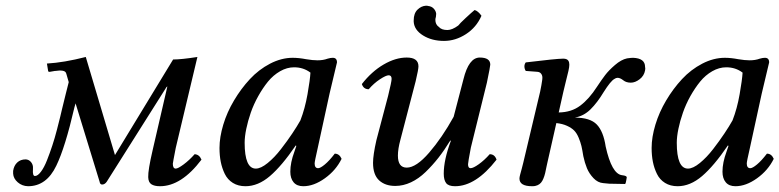

<svg xmlns="http://www.w3.org/2000/svg" viewBox="-20 -641 2724 671"><path d="M102.1 -25.9Q111.8 -25.9 123 -40.8Q134.3 -55.7 144.3 -81.1Q154.3 -106.4 162.8 -132.3Q171.4 -158.2 179 -187.7Q186.5 -217.3 190.4 -232.7Q194.3 -248 196.8 -259.8Q201.2 -279.8 209.5 -311.5Q217.8 -343.3 220.2 -354L211.9 -382.8Q210 -392.1 199 -393.8Q188 -395.5 173.8 -393.1H171.9L154.8 -390.1Q147.9 -388.7 147.9 -395L144 -418.9Q203.6 -422.4 279.8 -441.9L381.8 -99.1L585 -433.1Q613.8 -433.1 669.9 -441.9L594.2 -124Q584 -71.8 584 -68.8Q584 -51.8 594.2 -51.8Q602.1 -51.8 621.8 -66.4Q641.6 -81.1 660.2 -102.1Q676.8 -101.1 684.1 -83Q613.8 9.8 539.1 9.8Q519.5 9.8 509 2.9Q498.5 -3.9 498 -22Q497.1 -45.9 513.2 -115.2L564.9 -338.9L562 -336.9L353 -5.9Q346.2 3.9 336.9 3.9Q329.6 3.9 328.1 -5.9L244.1 -279.8L240.2 -266.1Q207.5 -125 176.8 -62Q142.6 9.8 78.1 9.8Q57.1 9.3 42 -3.9Q26.9 -17.1 25.9 -34.2V-43.9Q28.8 -62.5 40.3 -73.2Q51.8 -84 69.8 -84Q80.1 -83.5 87.2 -75.9Q94.2 -68.4 95.2 -58.1V-49.8Q93.3 -25.9 102.1 -25.9Z M1029.8 -220.2Q1045.9 -261.7 1054.7 -311.8Q1063.5 -361.8 1064.9 -387.2Q1040.5 -405.8 1007.8 -405.8Q982.9 -405.8 959 -392.1Q935.1 -378.4 916.7 -356Q898.4 -333.5 882.6 -305.2Q866.7 -276.9 856.4 -247.3Q846.2 -217.8 840.6 -190.4Q835 -163.1 835 -142.1Q835 -51.8 874 -51.8Q891.6 -51.8 915.5 -71.3Q939.5 -90.8 961.9 -119.9Q984.4 -148.9 1001.5 -174.6Q1018.6 -200.2 1029.8 -220.2ZM1143.1 -439Q1157.7 -439 1157.7 -422.9Q1155.3 -413.1 1131.8 -314L1089.8 -121.1Q1079.6 -76.7 1079.6 -69.8Q1079.6 -53.2 1091.8 -53.2Q1099.6 -53.2 1115.2 -66.2Q1130.9 -79.1 1149.9 -104Q1166 -104 1173.8 -85.9Q1153.8 -45.4 1115.2 -17.8Q1076.7 9.8 1040 9.8Q1017.6 9.8 1006.1 -3.9Q994.6 -17.6 994.6 -41Q994.6 -72.8 1008.8 -110.8L1015.6 -130.9L1013.7 -132.8Q964.8 -61 923.3 -25.6Q881.8 9.8 837.9 9.8Q812.5 9.8 793.9 -1.7Q775.4 -13.2 765.6 -33.2Q755.9 -53.2 751.5 -75.4Q747.1 -97.7 747.1 -124Q747.1 -161.6 760.3 -205.3Q773.4 -249 797.9 -290Q822.3 -331.1 853.3 -364.5Q884.3 -397.9 923.8 -418.5Q963.4 -439 1002.9 -439Q1024.4 -439 1049.8 -434.1Q1072.8 -430.2 1089.8 -430.2Q1109.4 -430.2 1125 -436Q1135.3 -439 1143.1 -439Z M1555.7 -148.9 1553.7 -149.9Q1532.7 -115.7 1512.2 -89.6Q1491.7 -63.5 1467.5 -40Q1443.4 -16.6 1416.3 -3.9Q1389.2 8.8 1361.3 8.8Q1326.2 8.8 1304.9 -10.7Q1283.7 -30.3 1283.7 -71.8Q1283.7 -99.1 1295.4 -150.9L1336.4 -306.2Q1348.6 -356 1348.6 -365.2Q1348.6 -377.9 1338.4 -377.9Q1329.1 -377.9 1307.9 -364Q1286.6 -350.1 1268.6 -329.1Q1250.5 -329.1 1244.6 -347.2Q1278.8 -391.1 1320.6 -415.5Q1362.3 -439.9 1401.4 -439.9Q1442.4 -439.9 1442.4 -409.2Q1442.4 -398.4 1432.6 -356.9L1379.4 -152.8Q1370.6 -120.6 1370.6 -97.2Q1370.6 -55.2 1401.4 -55.2Q1434.6 -55.2 1479.7 -107.4Q1524.9 -159.7 1565.4 -232.9L1599.6 -363.8Q1618.2 -439.9 1656.7 -439.9Q1693.4 -439.9 1693.4 -415Q1693.4 -409.2 1681.6 -352.1L1625.5 -125Q1615.7 -73.2 1615.7 -66.9Q1615.7 -53.2 1624.5 -53.2Q1633.8 -53.2 1653.3 -67.1Q1672.9 -81.1 1691.4 -102.1Q1709 -102.1 1715.3 -83Q1643.1 9.8 1570.3 9.8Q1547.4 9.8 1539.1 -1.2Q1530.8 -12.2 1530.8 -34.2Q1530.8 -82.5 1555.7 -148.9ZM1531.7 -498Q1489.3 -498 1458.5 -517.1Q1427.7 -536.1 1425.8 -564.9V-569.8Q1425.8 -594.2 1439 -607.2Q1452.1 -620.1 1468.8 -621.1Q1473.6 -621.1 1476.6 -620.1Q1488.8 -618.7 1496.1 -610.6Q1503.4 -602.5 1504.4 -592.8Q1504.4 -590.8 1503.9 -587.4Q1503.4 -584 1503.4 -582Q1501.5 -576.2 1501.5 -571.8Q1501.5 -555.2 1513.7 -546.9Q1522.9 -536.1 1543.5 -536.1Q1560.1 -536.1 1581.5 -551.8Q1585.9 -558.1 1607.7 -578.4Q1629.4 -598.6 1638.7 -606Q1650.9 -602.5 1662.6 -585.9Q1645 -545.4 1608.4 -521.7Q1571.8 -498 1531.7 -498Z M2184.6 -352.1Q2168.5 -352.1 2158.2 -360.4Q2147.9 -368.7 2138.7 -369.1Q2132.8 -369.1 2127.4 -365.2Q2114.3 -358.4 2089.4 -318.8Q2067.4 -282.2 2043.7 -258.8Q2020 -235.4 1988.8 -230Q2042.5 -230 2065.7 -205.8Q2088.9 -181.6 2096.7 -128.9Q2117.7 -33.7 2153.3 -28.8L2159.7 -27.8Q2170.4 -25.9 2170.4 -21Q2168 -5.9 2166.5 -1Q2166 -0.5 2165.5 0.5Q2165 1.5 2164.6 2L2109.4 1Q2106 0.5 2098.9 0Q2091.8 -0.5 2088.4 -1Q2069.3 -2.4 2054.2 -18.3Q2039.1 -34.2 2031.2 -53.2Q2023.4 -72.3 2018.6 -95.2Q2015.1 -117.2 2012 -130.6Q2008.8 -144 2002.2 -159.9Q1995.6 -175.8 1986.3 -185.1Q1977.1 -194.3 1961.4 -201.4Q1945.8 -208.5 1924.3 -210.9L1892.6 -70.8Q1891.6 -66.9 1890.1 -59.3Q1888.7 -51.8 1887.7 -47.9Q1883.3 -23.4 1875.2 -9Q1867.2 5.4 1850.6 8.8Q1847.7 9.8 1839.4 9.8Q1795.4 9.8 1795.4 -17.1Q1795.4 -21.5 1797.6 -30Q1799.8 -38.6 1803.5 -51.8Q1807.1 -64.9 1808.6 -71.8L1867.7 -320.8Q1873 -346.7 1874.5 -358.9Q1875.5 -363.8 1875.5 -370.1Q1875.5 -377.9 1870.8 -383.8Q1866.2 -389.6 1857.4 -390.1L1817.4 -393.1Q1813 -399.9 1812.7 -408.2Q1812.5 -416.5 1817.4 -422.9Q1925.3 -436 1947.8 -436Q1953.6 -436 1956.5 -435.1Q1969.7 -432.1 1969.7 -415Q1969.7 -407.2 1966.6 -393.3Q1963.4 -379.4 1957.5 -356.2Q1951.7 -333 1948.7 -319.8L1932.6 -248Q1977.1 -248.5 2008.1 -272Q2039.1 -295.4 2066.4 -337.9Q2082.5 -362.3 2095 -378.7Q2107.4 -395 2129.2 -413.8Q2150.9 -432.6 2171.4 -437Q2185.1 -439 2192.4 -439Q2234.4 -437.5 2234.4 -407.2Q2235.8 -401.4 2234.4 -395Q2231 -376 2215.3 -364Q2199.7 -352.1 2184.6 -352.1Z M2540 -220.2Q2556.2 -261.7 2564.9 -311.8Q2573.7 -361.8 2575.2 -387.2Q2550.8 -405.8 2518.1 -405.8Q2493.2 -405.8 2469.2 -392.1Q2445.3 -378.4 2427 -356Q2408.7 -333.5 2392.8 -305.2Q2377 -276.9 2366.7 -247.3Q2356.4 -217.8 2350.8 -190.4Q2345.2 -163.1 2345.2 -142.1Q2345.2 -51.8 2384.3 -51.8Q2401.9 -51.8 2425.8 -71.3Q2449.7 -90.8 2472.2 -119.9Q2494.6 -148.9 2511.7 -174.6Q2528.8 -200.2 2540 -220.2ZM2653.3 -439Q2668 -439 2668 -422.9Q2665.5 -413.1 2642.1 -314L2600.1 -121.1Q2589.8 -76.7 2589.8 -69.8Q2589.8 -53.2 2602.1 -53.2Q2609.9 -53.2 2625.5 -66.2Q2641.1 -79.1 2660.2 -104Q2676.3 -104 2684.1 -85.9Q2664.1 -45.4 2625.5 -17.8Q2586.9 9.8 2550.3 9.8Q2527.8 9.8 2516.4 -3.9Q2504.9 -17.6 2504.9 -41Q2504.9 -72.8 2519 -110.8L2525.9 -130.9L2523.9 -132.8Q2475.1 -61 2433.6 -25.6Q2392.1 9.8 2348.1 9.8Q2322.8 9.8 2304.2 -1.7Q2285.6 -13.2 2275.9 -33.2Q2266.1 -53.2 2261.7 -75.4Q2257.3 -97.7 2257.3 -124Q2257.3 -161.6 2270.5 -205.3Q2283.7 -249 2308.1 -290Q2332.5 -331.1 2363.5 -364.5Q2394.5 -397.9 2434.1 -418.5Q2473.6 -439 2513.2 -439Q2534.7 -439 2560.1 -434.1Q2583 -430.2 2600.1 -430.2Q2619.6 -430.2 2635.3 -436Q2645.5 -439 2653.3 -439Z"/></svg>

Font: Common Serif News
Style: Italic
Weight: 450
Italic angle: -12°
Designer: Philipp H. Poll, Khaled Hosny
Foundry: Stefan Peev, Context Ltd.
Version: Version 1.026